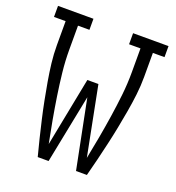

<svg xmlns="http://www.w3.org/2000/svg" viewBox="-133 -841 866 947"><g transform="rotate(20 300.0 -367.5)"><path d="M171 0Q159 -45 148 -90.5Q137 -136 126.5 -181.5Q116 -227 107 -273Q98 -319 90 -365Q82 -411 76.5 -457.5Q71 -504 71 -551V-677H10V-735H196V-677H136V-551Q136 -492 142.5 -432.5Q149 -373 158 -314Q167 -255 177.5 -196.5Q188 -138 200 -79L271 -441H329L400 -79Q412 -138 422.5 -196.5Q433 -255 442 -314Q451 -373 457.5 -432.5Q464 -492 464 -551V-677H404V-735H590V-677H529V-551Q529 -504 523.5 -457.5Q518 -411 510 -365Q502 -319 493 -273Q484 -227 473.5 -181.5Q463 -136 452 -90.5Q441 -45 429 0H372L300 -361L228 0Z"/></g></svg>

Font: Iosevka Curly Slab LtEx
Style: Regular
Weight: 300
Width: 7
Monospace: yes
Designer: Belleve Invis
Foundry: Belleve Invis
Version: Version 11.1.0; ttfautohint (v1.8.3)